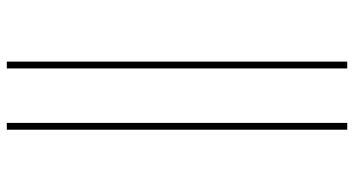

<svg xmlns="http://www.w3.org/2000/svg" viewBox="-258 -542 1040 564"><g transform="rotate(90 262.0 -260.0)"><path d="M341 240V-760H361V240ZM161 240V-760H181V240Z"/></g></svg>

Font: Noto Serif Display SemiCondensed Extra
Style: Regular
Weight: 800
Width: 4
Designer: Monotype Design Team
Foundry: Monotype Imaging Inc.
Version: Version 1.900